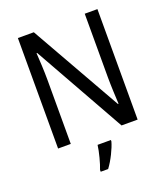

<svg xmlns="http://www.w3.org/2000/svg" viewBox="-165 -829 1019 1166"><g transform="rotate(-20 345.0 -246.5)"><path d="M602 0V-714H520V-302C520 -247 524 -172 526 -130H522L191 -714H88V0H170V-413C170 -475 166 -539 163 -589H167L498 0ZM407 70V61H321C316 103 297 175 283 209V221H331C363 179 396 111 407 70Z"/></g></svg>

Font: Noto Sans Arabic SemCond
Style: Regular
Weight: 400
Width: 4
Designer: Monotype Design Team, Nadine Chahine, Nizar Qandah and Khaled Hosny
Foundry: Monotype Imaging Inc.
Version: Version 2.012